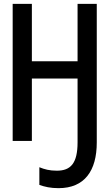

<svg xmlns="http://www.w3.org/2000/svg" viewBox="-20 -734 570 1000"><path d="M285 246C420 246 484 156 484 8V-714H384V-415H146V-714H46V0H146V-325H384V7C384 117 348 155 276 155C238 155 212 148 185 137V229C213 239 243 246 285 246Z"/></svg>

Font: Noto Sans Mono Condensed Medium
Style: Regular
Weight: 500
Width: 3
Designer: Monotype Design Team
Foundry: Monotype Imaging Inc.
Version: Version 2.014